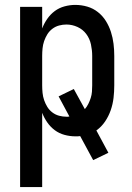

<svg xmlns="http://www.w3.org/2000/svg" viewBox="-20 -548 540 783"><path d="M62 215V-520H152V-432Q160 -453 173 -471.5Q186 -490 203.5 -503Q221 -516 243 -522Q265 -528 287 -528Q312 -528 336 -521Q360 -514 379.5 -498.5Q399 -483 412 -462Q425 -441 432.5 -417.5Q440 -394 443 -369.5Q446 -345 446 -320V-200Q446 -174 443 -148.5Q440 -123 431.5 -98.5Q423 -74 408.5 -52.5Q394 -31 373 -16L422 75L360 105L307 7Q302 8 297 8Q292 8 287 8Q265 8 243 2Q221 -4 203.5 -17Q186 -30 173 -48.5Q160 -67 152 -88V215ZM251 -72Q254 -72 257 -72Q260 -72 263 -73L219 -155L281 -185L326 -103Q334 -112 340 -124Q346 -136 350 -148.5Q354 -161 355 -174Q356 -187 356 -200V-320Q356 -343 351 -366.5Q346 -390 332 -409Q318 -428 296 -438Q274 -448 251 -448Q236 -448 221 -444Q206 -440 193.5 -430.5Q181 -421 173 -408Q165 -395 160 -380.5Q155 -366 153.5 -350.5Q152 -335 152 -320V-200Q152 -185 153.5 -169.5Q155 -154 160 -139.5Q165 -125 173 -112Q181 -99 193.5 -89.5Q206 -80 221 -76Q236 -72 251 -72Z"/></svg>

Font: Iosevka SS04 Medium
Style: Regular
Weight: 500
Monospace: yes
Designer: Belleve Invis
Foundry: Belleve Invis
Version: Version 19.0.0; ttfautohint (v1.8.4)